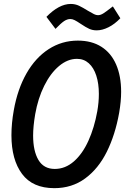

<svg xmlns="http://www.w3.org/2000/svg" viewBox="-20 -941 640 974"><path d="M38 -255Q38 -315.5 50 -382Q69 -489 114.5 -568.8Q160 -648.5 227 -691.8Q294 -735 375 -735Q445 -735 494.2 -703.8Q543.5 -672.5 569 -614Q594.5 -555.5 594.5 -475Q594.5 -427.5 584.5 -369Q564.5 -257 521.8 -171Q479 -85 412 -35.8Q345 13.5 255.5 13.5Q145.5 13.5 91.8 -58.8Q38 -131 38 -255ZM473.5 -376.5Q481.5 -421.5 481.5 -464.5Q481.5 -517 468.5 -557.2Q455.5 -597.5 430.5 -620Q405.5 -642.5 370.5 -642.5Q323 -642.5 279.5 -606Q236 -569.5 204.2 -505.5Q172.5 -441.5 158.5 -361.5Q148 -299.5 148 -253.5Q148 -175 175 -129.5Q202 -84 258 -84Q311 -84 354.8 -122.2Q398.5 -160.5 428.5 -226.8Q458.5 -293 473.5 -376.5ZM389.5 -820Q369.5 -833.5 358.2 -839Q347 -844.5 337 -844.5Q321 -844.5 305 -833.8Q289 -823 261.5 -794.5L215.5 -855.5Q279.5 -921 339 -921Q361.5 -921 381 -911.8Q400.5 -902.5 426 -886.5Q446.5 -874.5 457 -869.2Q467.5 -864 477 -864Q490 -864 504.2 -873Q518.5 -882 542.5 -901L552.5 -908.5L590.5 -848.5Q562 -818.5 530.5 -802.8Q499 -787 470.5 -787Q449.5 -787 432.5 -794.8Q415.5 -802.5 389.5 -820Z"/></svg>

Font: JuliaMono Medium
Style: Italic
Weight: 500
Italic angle: -9°
Monospace: yes
Designer: cormullion
Foundry: corm
Version: Version 0.054; ttfautohint (v1.8.4)